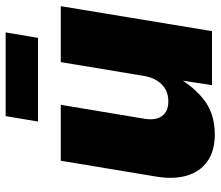

<svg xmlns="http://www.w3.org/2000/svg" viewBox="-70 -692 772 672"><g transform="rotate(-90 316.0 -356.0)"><path d="M181.2 9.8Q124 9.8 87.6 -15.9Q51.3 -41.5 37.6 -87.2Q23.9 -132.8 33.7 -193.8L89.4 -529.3H285.2L236.3 -236.3Q230 -197.3 245.8 -175Q261.7 -152.8 297.4 -152.8Q320.8 -152.8 339.1 -162.8Q357.4 -172.9 369.9 -192.6Q382.3 -212.4 386.7 -240.7L434.6 -529.3H630.4L543 0H354L375.5 -141.1H392.1Q359.9 -76.2 309.1 -33.2Q258.3 9.8 181.2 9.8ZM538.6 -722.2 519.5 -608.9H226.6L245.6 -722.2Z"/></g></svg>

Font: Inter 24pt Black
Style: Italic
Weight: 900
Italic angle: -9.3988°
Designer: Rasmus Andersson
Foundry: rsms
Version: Version 4.001;git-66647c0bb